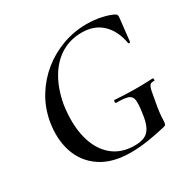

<svg xmlns="http://www.w3.org/2000/svg" viewBox="-147 -778 926 932"><g transform="rotate(-30 316.0 -312.0)"><path d="M330 12Q227 12 162 -31.5Q97 -75 72 -149.5Q47 -224 63 -316Q76 -387 112 -445.5Q148 -504 200.5 -546.5Q253 -589 317.5 -612.5Q382 -636 453 -636Q496 -636 536.5 -627Q577 -618 600 -605Q606 -600 607 -596Q608 -592 607 -582L593 -456Q592 -452 587 -452Q582 -452 582 -456Q569 -529 525.5 -570.5Q482 -612 412 -612Q346 -612 295 -580.5Q244 -549 210 -490.5Q176 -432 162 -353Q147 -249 166.5 -171.5Q186 -94 236 -51Q286 -8 361 -8Q396 -8 418 -18Q440 -28 453 -53.5Q466 -79 472 -126Q479 -174 476 -196.5Q473 -219 453 -226Q433 -233 387 -233Q382 -233 382.5 -241Q383 -249 387 -249Q446 -245 495 -244.5Q544 -244 599 -247Q602 -247 603 -240Q604 -233 599 -233Q583 -234 576 -226.5Q569 -219 564 -194Q559 -169 550 -116Q545 -83 544 -67Q543 -51 543 -43.5Q543 -36 541 -28Q540 -22 537.5 -20Q535 -18 529 -16Q480 -4 428 4Q376 12 330 12Z"/></g></svg>

Font: Cormorant Garamond Light SemiBold
Style: Italic
Weight: 600
Italic angle: -10°
Version: Version 4.001